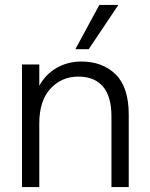

<svg xmlns="http://www.w3.org/2000/svg" viewBox="-20 -757 609 777"><path d="M69 0V-496H139V-410Q164 -456 209 -482Q254 -508 309 -508Q395 -508 448 -456Q501 -404 501 -293V0H431V-285Q431 -367 396.5 -407Q362 -447 297 -447Q229 -447 184 -398Q139 -349 139 -257V0ZM285 -558 382 -737H459L339 -558Z"/></svg>

Font: Host Grotesk Light
Style: Regular
Weight: 300
Designer: Doukan Karapınar
Foundry: Element Type
Version: Version 1.003